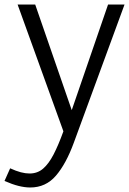

<svg xmlns="http://www.w3.org/2000/svg" viewBox="-81 -589 572 851"><path d="M471 -569 246 44Q212 137 167 189.5Q122 242 53 242Q29 242 1 235Q-27 228 -61 213L-36 157Q-10 169 11 174.5Q32 180 50 180Q85 180 110 158.5Q135 137 156.5 95.5Q178 54 200 -7L-3 -569H75L248 -69H226L398 -569Z"/></svg>

Font: Yaldevi ExtraLight
Style: Regular
Weight: 400
Version: Version 1.100